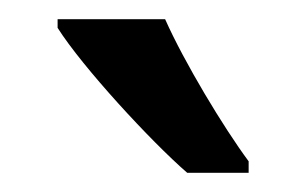

<svg xmlns="http://www.w3.org/2000/svg" viewBox="-20 -786 319 200"><path d="M152 -766H40V-757C66 -716 137 -639 175 -606H239V-618C213 -653 172 -721 152 -766Z"/></svg>

Font: Noto Sans Arabic UI XCn Md
Style: Regular
Weight: 500
Width: 2
Designer: Monotype Design Team, Nadine Chahine and Nizar Qandah
Foundry: Monotype Imaging Inc.
Version: Version 2.010